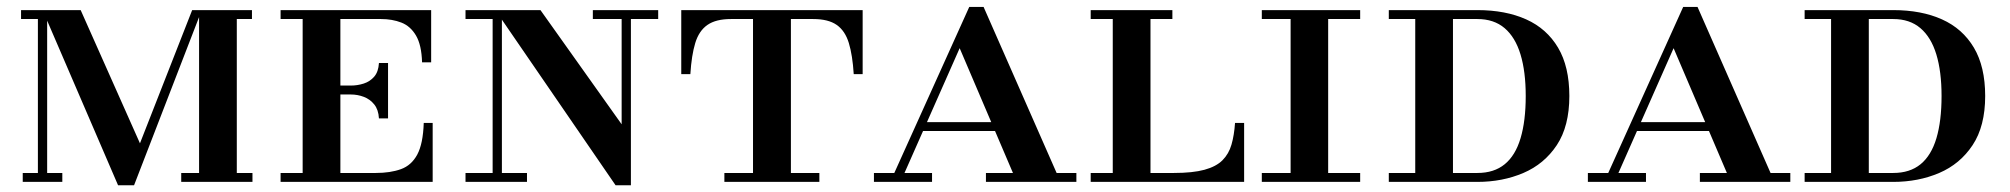

<svg xmlns="http://www.w3.org/2000/svg" viewBox="-20 -540 5968 570"><path d="M330.5 10 106.5 -510H219.5L395.5 -114.5L550.5 -510H579L378 10ZM47.5 0V-26.5H165V0ZM92.5 0V-483.5H42.5V-510H120V0ZM518 0V-26.5H729.5V0ZM571 0V-510H728V-483.5H683V0Z M1105 -188.5Q1103.5 -214.5 1091 -230Q1078.5 -245.5 1060 -252.5Q1041.5 -259.5 1021.5 -259.5H966.5V-286H1021.5Q1041.5 -286 1060 -292Q1078.5 -298 1091 -312.5Q1103.5 -327 1105 -353H1132V-188.5ZM1238 -175H1264.5V0H813V-26.5H878.5V-483.5H813V-510H1260V-355H1233Q1231.5 -406.5 1215 -434.5Q1198.5 -462.5 1171.5 -473Q1144.5 -483.5 1111 -483.5H990.5V-26.5H1095.5Q1139 -26.5 1170.2 -37.8Q1201.5 -49 1218.8 -81.2Q1236 -113.5 1238 -175Z M1807.5 10 1450.5 -510H1584.5L1825.5 -171V-510H1853V10ZM1362 0V-26.5H1544.5V0ZM1442.5 0V-483.5H1362V-510H1470V0ZM1740 -483.5V-510H1934V-483.5Z M2002.5 -320V-510H2541V-320H2514.5Q2511 -376 2500 -412.2Q2489 -448.5 2464 -466Q2439 -483.5 2394 -483.5H2150Q2105.5 -483.5 2080.2 -466Q2055 -448.5 2044 -412.2Q2033 -376 2029.5 -320ZM2130.5 0V-26.5H2412.5V0ZM2215.5 0V-503H2328V0Z M2623 0 2857.5 -519.5H2900L3128.5 0H2998.5L2829 -397L2653.5 0ZM2574.5 0V-26.5H2747V0ZM2714 -151V-177.5H3023V-151ZM2907 0V-26.5H3175.5V0Z M3218 0V-26.5H3283.5V-483.5H3218V-510H3460.5V-483.5H3395.5V-26.5H3465Q3521 -26.5 3555.8 -36Q3590.5 -45.5 3609.2 -64.2Q3628 -83 3636 -110.8Q3644 -138.5 3646.5 -175H3673.5V0Z M3811.5 0V-510H3923V0ZM3726 0V-26.5H4018V0ZM3726 -483.5V-510H4018V-483.5Z M4103 0V-26.5H4366Q4415.5 -26.5 4447.2 -52.5Q4479 -78.5 4494.2 -129.8Q4509.5 -181 4509.5 -255Q4509.5 -327.5 4494 -378.5Q4478.5 -429.5 4446.8 -456.5Q4415 -483.5 4366 -483.5H4103V-510H4366Q4449.5 -510 4510.8 -482.5Q4572 -455 4605.5 -398.5Q4639 -342 4639 -255Q4639 -165.5 4601.8 -109.2Q4564.5 -53 4502.5 -26.5Q4440.5 0 4366 0ZM4181.5 0V-510H4293.5V0Z M4742.5 0 4977 -519.5H5019.5L5248 0H5118L4948.5 -397L4773 0ZM4694 0V-26.5H4866.5V0ZM4833.5 -151V-177.5H5142.5V-151ZM5026.5 0V-26.5H5295V0Z M5337.5 0V-26.5H5600.5Q5650 -26.5 5681.8 -52.5Q5713.5 -78.5 5728.8 -129.8Q5744 -181 5744 -255Q5744 -327.5 5728.5 -378.5Q5713 -429.5 5681.2 -456.5Q5649.5 -483.5 5600.5 -483.5H5337.5V-510H5600.5Q5684 -510 5745.2 -482.5Q5806.5 -455 5840 -398.5Q5873.5 -342 5873.5 -255Q5873.5 -165.5 5836.2 -109.2Q5799 -53 5737 -26.5Q5675 0 5600.5 0ZM5416 0V-510H5528V0Z"/></svg>

Font: Bodoni Moda SC 9pt Medium
Style: Regular
Weight: 500
Designer: Owen Earl
Foundry: indestructible type
Version: Version 2.005